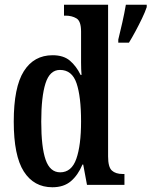

<svg xmlns="http://www.w3.org/2000/svg" viewBox="-20 -780 639 810"><path d="M201 10Q123 10 80.5 -56.5Q38 -123 38 -267Q38 -412 80.5 -479.5Q123 -547 202 -547Q248 -547 275 -524Q302 -501 320 -464H324Q322 -487 322 -515.5Q322 -544 322 -572V-647Q322 -691 302.5 -702.5Q283 -714 257 -714H250V-760H436V-120Q436 -75 452 -60.5Q468 -46 497 -46H505V0H347L331 -86H328Q309 -41 279 -15.5Q249 10 201 10ZM234 -53Q282 -53 302 -110Q322 -167 322 -268Q322 -372 303 -428.5Q284 -485 233 -485Q190 -485 172 -428.5Q154 -372 154 -267Q154 -159 172.5 -106Q191 -53 234 -53ZM479 -613Q487 -645 496 -685Q505 -725 511 -760H599V-750Q592 -729 579 -702Q566 -675 551.5 -648Q537 -621 524 -600H479Z"/></svg>

Font: Noto Serif Khmer ExtraCondensed SemiBold
Style: Regular
Weight: 600
Width: 2
Designer: Danh Hong and the Monotype Design Team
Foundry: Monotype Imaging Inc.
Version: Version 2.004; ttfautohint (v1.8.4.7-5d5b)